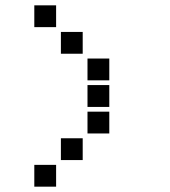

<svg xmlns="http://www.w3.org/2000/svg" viewBox="-20 -711 640 722"><path d="M110 -691Q109 -691 109 -691Q109 -691 109 -690V-610Q109 -609 109 -609Q109 -609 110 -609H190Q191 -609 191 -609Q191 -609 191 -610V-690Q191 -691 191 -691Q191 -691 190 -691ZM210 -591Q209 -591 209 -591Q209 -591 209 -590V-510Q209 -509 209 -509Q209 -509 210 -509H290Q291 -509 291 -509Q291 -509 291 -510V-590Q291 -591 291 -591Q291 -591 290 -591ZM310 -491Q309 -491 309 -491Q309 -491 309 -490V-410Q309 -409 309 -409Q309 -409 310 -409H390Q391 -409 391 -409Q391 -409 391 -410V-490Q391 -491 391 -491Q391 -491 390 -491ZM310 -391Q309 -391 309 -391Q309 -391 309 -390V-310Q309 -309 309 -309Q309 -309 310 -309H390Q391 -309 391 -309Q391 -309 391 -310V-390Q391 -391 391 -391Q391 -391 390 -391ZM310 -291Q309 -291 309 -291Q309 -291 309 -290V-210Q309 -209 309 -209Q309 -209 310 -209H390Q391 -209 391 -209Q391 -209 391 -210V-290Q391 -291 391 -291Q391 -291 390 -291ZM210 -191Q209 -191 209 -191Q209 -191 209 -190V-110Q209 -109 209 -109Q209 -109 210 -109H290Q291 -109 291 -109Q291 -109 291 -110V-190Q291 -191 291 -191Q291 -191 290 -191ZM110 -91Q109 -91 109 -91Q109 -91 109 -90V-10Q109 -9 109 -9Q109 -9 110 -9H190Q191 -9 191 -9Q191 -9 191 -10V-90Q191 -91 191 -91Q191 -91 190 -91Z"/></svg>

Font: Doto ExtraBold
Style: Regular
Weight: 800
Monospace: yes
Version: Version 1.000